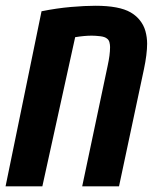

<svg xmlns="http://www.w3.org/2000/svg" viewBox="-26 -660 553 680"><path d="M-6.3 0 121.1 -620.1Q174.8 -630.9 225.1 -635.3Q275.4 -639.6 312 -639.6Q396 -639.6 436.5 -616.2Q454.1 -606 466.8 -591.3Q482.9 -572.3 489 -550Q495.1 -527.8 495.1 -505.4Q495.1 -487.3 492.2 -464.1Q489.3 -440.9 483.9 -415.5L395.5 0H265.1L355 -425.8Q359.4 -445.8 361.6 -462.4Q363.8 -479 363.8 -493.2Q363.8 -502 361.6 -510.3Q359.4 -518.6 353.5 -522.9Q345.7 -529.8 328.9 -531.7Q312 -533.7 298.8 -533.7Q272.9 -533.7 240.2 -528.3L124 0Z"/></svg>

Font: Open Sans Condensed
Style: Bold Italic
Weight: 700
Width: 3
Italic angle: -12°
Designer: Monotype Design Team
Foundry: Monotype Imaging Inc.
Version: Version 3.003; ttfautohint (v1.8.4)